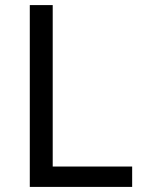

<svg xmlns="http://www.w3.org/2000/svg" viewBox="-20 -734 564 754"><path d="M97 0V-714H187V-80H499V0Z"/></svg>

Font: Noto Sans NKo
Style: Regular
Weight: 400
Designer: Monotype Design Team
Foundry: Monotype Imaging Inc.
Version: Version 2.003; ttfautohint (v1.8.4.7-5d5b)